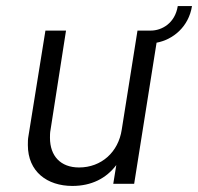

<svg xmlns="http://www.w3.org/2000/svg" viewBox="-20 -607 654 634"><path d="M614 -587H567C558 -530 514 -506 478 -506H434L382 -179C371 -105 315 -54 241 -54C180 -54 145 -92 145 -152C145 -160 145 -169 147 -179L198 -506H130L74 -158C72 -148 72 -138 72 -128C72 -40 136 7 219 7C282 7 331 -18 364 -62L354 0H423L497 -466C551 -476 603 -518 614 -587Z"/></svg>

Font: Arthouse Owned
Style: Italic
Weight: 400
Italic angle: -10°
Designer: Jeremy Tribby
Foundry: Tribby Type
Version: Version 1.000;PS 001.000;hotconv 1.0.88;makeotf.lib2.5.64775